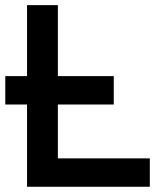

<svg xmlns="http://www.w3.org/2000/svg" viewBox="-30 -713 636 733"><path d="M-9.8 -314H73.2V0H542V-108.4H190.9V-314H404.3V-422.4H190.9V-693.4H73.2V-422.4H-9.8Z"/></svg>

Font: Cascadia Code PL SemiBold
Style: Regular
Weight: 600
Monospace: yes
Designer: Aaron Bell
Foundry: Saja Typeworks
Version: Version 2404.023